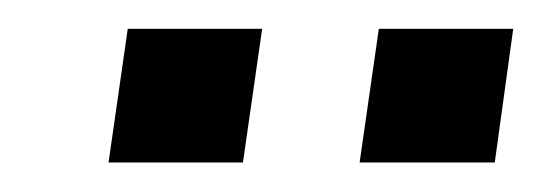

<svg xmlns="http://www.w3.org/2000/svg" viewBox="-20 -718 368 130"><path d="M236.5 -698.5H327.5L315 -608H223.5ZM66.5 -698.5H157.5L144.5 -608H53.5Z"/></svg>

Font: 1883 Sans
Style: Italic
Weight: 400
Italic angle: -8°
Designer: 1883 Sans project is a fork of Public Sans.
Version: Version 1.009